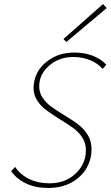

<svg xmlns="http://www.w3.org/2000/svg" viewBox="-20 -923 551 950"><path d="M294 -730 490 -903 508 -883 308 -715ZM405 -179Q405 -215 387.5 -242Q370 -269 344.5 -288Q319 -307 276 -333Q233 -360 207 -379.5Q181 -399 163.5 -426.5Q146 -454 146 -490Q146 -505 151 -527Q165 -585 219 -624Q273 -663 348 -663Q397 -663 438 -647.5Q479 -632 506 -603L488 -582Q465 -609 426.5 -625Q388 -641 343 -641Q279 -641 233.5 -606.5Q188 -572 177 -525Q174 -510 174 -496Q174 -465 190 -440.5Q206 -416 230 -398Q254 -380 295 -355Q340 -328 367.5 -307Q395 -286 414 -255.5Q433 -225 433 -184Q433 -161 428 -141Q412 -75 356 -34Q300 7 218 7Q157 7 110.5 -14.5Q64 -36 35 -76L55 -97Q81 -58 125 -37Q169 -16 224 -16Q294 -16 341 -53Q388 -90 401 -143Q405 -160 405 -179Z"/></svg>

Font: Ysabeau Infant Extralight
Style: Italic
Weight: 200
Italic angle: -12°
Designer: Christian Thalmann (Catharsis Fonts)
Version: Version 0.003